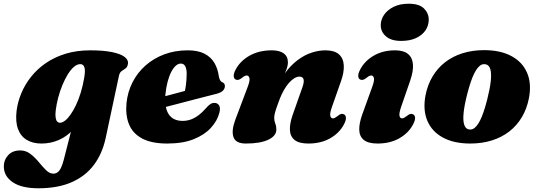

<svg xmlns="http://www.w3.org/2000/svg" viewBox="-72 -755 2881 1030"><path d="M495 -15Q477 69 431.8 129.5Q386.5 190 312.5 222.5Q238.5 255 133.5 255Q44 255 -3.8 222.5Q-51.5 190 -51.5 137.5Q-51.5 102.5 -28 77.2Q-4.5 52 36.5 52Q67 52 91.2 70.8Q115.5 89.5 135.8 114.2Q156 139 175 157.8Q194 176.5 214 176.5Q227 176.5 237 169.2Q247 162 255.2 145.2Q263.5 128.5 270.5 100.5L335 -152L361.5 -136.5Q349 -91 317.5 -56.8Q286 -22.5 242.8 -3.8Q199.5 15 150.5 15Q104 15 71.5 -4.5Q39 -24 24.5 -63.2Q10 -102.5 17 -161Q23 -208.5 42.5 -255.2Q62 -302 95 -343.5Q128 -385 174.2 -416.8Q220.5 -448.5 280 -466.8Q339.5 -485 411.5 -485Q483 -485 529 -475.5Q575 -466 596.2 -449.8Q617.5 -433.5 614.5 -413.5Q612 -395.5 601.8 -388.2Q591.5 -381 580.8 -373.8Q570 -366.5 566 -348ZM227 -163.5Q224 -138.5 226.5 -123.8Q229 -109 235 -102.8Q241 -96.5 249 -96.5Q262.5 -96.5 277.2 -108Q292 -119.5 307 -141Q322 -162.5 336 -192Q350 -221.5 361.2 -258.2Q372.5 -295 379.5 -336.5Q386.5 -375.5 381 -393.2Q375.5 -411 359 -411Q341.5 -411 324.2 -396Q307 -381 291.2 -355.2Q275.5 -329.5 262.2 -297.2Q249 -265 240 -230.5Q231 -196 227 -163.5Z M707 -210.5Q707 -210.5 723.8 -215Q740.5 -219.5 767.2 -226.5Q794 -233.5 824.8 -241.8Q855.5 -250 885 -257.8Q914.5 -265.5 935.5 -271.5L915.5 -249.5Q921.5 -269.5 925.2 -297.2Q929 -325 929.5 -359Q929.5 -385 921.8 -399.5Q914 -414 898 -414Q884.5 -414 871.5 -402.8Q858.5 -391.5 847.2 -370.2Q836 -349 827.8 -318.8Q819.5 -288.5 815.5 -250Q809 -179.5 832.5 -143Q856 -106.5 907.5 -106.5Q933 -106.5 954.5 -115Q976 -123.5 995 -138.2Q1014 -153 1030.5 -172Q1046.5 -190.5 1057 -197Q1067.5 -203.5 1080 -203Q1094.5 -202.5 1103.2 -189.8Q1112 -177 1104.5 -149Q1093.5 -106.5 1059.2 -69Q1025 -31.5 967 -8.2Q909 15 825 15Q742 15 691.5 -11.5Q641 -38 620.8 -86.5Q600.5 -135 606.5 -201Q612.5 -261.5 638.8 -313.2Q665 -365 708.5 -403.5Q752 -442 809.5 -463.5Q867 -485 935 -485Q990 -485 1024.8 -467Q1059.5 -449 1077.8 -418.2Q1096 -387.5 1101.5 -348Q1103.5 -336.5 1107.5 -327.2Q1111.5 -318 1118.5 -315Q1126 -312 1130.2 -307Q1134.5 -302 1134.5 -293Q1134.5 -280.5 1124.8 -269.5Q1115 -258.5 1088.5 -251.5Q1064.5 -245.5 1027.8 -236Q991 -226.5 948.5 -215.5Q906 -204.5 864.2 -193.5Q822.5 -182.5 788 -173.8Q753.5 -165 732.8 -159.5Q712 -154 712 -154Z M1192 -328.5Q1182.5 -333.5 1181.8 -347Q1181 -360.5 1192 -381.5Q1216.5 -428 1267 -456.5Q1317.5 -485 1386 -485Q1428 -485 1450.2 -468.5Q1472.5 -452 1472.5 -421Q1472.5 -402.5 1463.8 -380Q1455 -357.5 1443.5 -333.2Q1432 -309 1422.2 -285Q1412.5 -261 1411 -239.5L1394 -244Q1420.5 -312.5 1454.2 -359Q1488 -405.5 1525.5 -433.2Q1563 -461 1601 -473Q1639 -485 1673.5 -485Q1722 -485 1746 -463.8Q1770 -442.5 1772.2 -405.2Q1774.5 -368 1757.5 -320L1708.5 -180.5Q1696.5 -146.5 1700 -133.2Q1703.5 -120 1713.5 -120Q1719 -120 1724.5 -122.8Q1730 -125.5 1738.5 -132Q1750.5 -142 1758.2 -143.8Q1766 -145.5 1773.5 -141.5Q1783 -136.5 1783.8 -123Q1784.5 -109.5 1773.5 -88.5Q1749.5 -42 1699.8 -13.5Q1650 15 1582.5 15Q1532 15 1508.2 -4.2Q1484.5 -23.5 1483.2 -58.2Q1482 -93 1498 -138.5L1547 -277.5Q1560 -310.5 1557 -327.2Q1554 -344 1534 -344Q1521 -344 1506.8 -335.2Q1492.5 -326.5 1478.5 -310.8Q1464.5 -295 1451.8 -273Q1439 -251 1428.5 -224Q1419.5 -200 1412.8 -181Q1406 -162 1402.5 -147.8Q1399 -133.5 1399 -122.5Q1399 -106 1404.8 -92Q1410.5 -78 1410.5 -60Q1410.5 -26 1367.5 -5.5Q1324.5 15 1247 15Q1192.5 15 1180.5 -19.5Q1168.5 -54 1190.5 -113L1257 -289.5Q1270 -323.5 1266 -336.8Q1262 -350 1252 -350Q1246.5 -350 1241 -347.5Q1235.5 -345 1227 -338Q1215 -328.5 1207.2 -326.8Q1199.5 -325 1192 -328.5Z M2079.5 -180.5Q2068 -146.5 2071.2 -133.2Q2074.5 -120 2084.5 -120Q2090 -120 2095.5 -122.8Q2101 -125.5 2109.5 -132Q2121.5 -142 2129.2 -143.8Q2137 -145.5 2144.5 -141.5Q2154 -136.5 2154.8 -123Q2155.5 -109.5 2144.5 -88.5Q2120.5 -42 2070.8 -13.5Q2021 15 1953.5 15Q1903 15 1879.5 -4.5Q1856 -24 1855.2 -58.8Q1854.5 -93.5 1871 -140L1925 -289.5Q1937.5 -323.5 1933.8 -336.8Q1930 -350 1920 -350Q1914.5 -350 1909 -347.5Q1903.5 -345 1895 -338Q1883 -328.5 1875.2 -326.8Q1867.5 -325 1860 -328.5Q1850.5 -333.5 1849.8 -347Q1849 -360.5 1860 -381.5Q1883.5 -427.5 1932.5 -456.2Q1981.5 -485 2047.5 -485Q2092.5 -485 2116.2 -466Q2140 -447 2143.2 -410.8Q2146.5 -374.5 2128.5 -322.5ZM2080.5 -535.5Q2026.5 -535.5 1998.5 -560Q1970.5 -584.5 1970.5 -620Q1970.5 -649.5 1988.5 -675.8Q2006.5 -702 2040 -718.5Q2073.5 -735 2120.5 -735Q2177 -735 2202.5 -709.5Q2228 -684 2228 -649.5Q2228 -617 2209.8 -591Q2191.5 -565 2158.5 -550.2Q2125.5 -535.5 2080.5 -535.5Z M2525 -486Q2612.5 -486 2671.5 -454.2Q2730.5 -422.5 2755.5 -364.8Q2780.5 -307 2765.5 -228.5Q2754.5 -171.5 2727.5 -126.2Q2700.5 -81 2659.8 -49.5Q2619 -18 2566.2 -1.5Q2513.5 15 2451 15Q2363.5 15 2304.5 -16.8Q2245.5 -48.5 2220.8 -106.5Q2196 -164.5 2210.5 -242.5Q2221.5 -299.5 2248.5 -344.8Q2275.5 -390 2316.2 -421.5Q2357 -453 2409.8 -469.5Q2462.5 -486 2525 -486ZM2442 -61Q2453 -58.5 2463.2 -62.5Q2473.5 -66.5 2483.5 -78Q2493.5 -89.5 2503.2 -108.5Q2513 -127.5 2522.5 -155.5Q2532 -183.5 2541.5 -220.5Q2556.5 -279.5 2560.8 -320.2Q2565 -361 2558.5 -383.5Q2552 -406 2534 -410Q2523 -412.5 2512.8 -408.5Q2502.5 -404.5 2492.5 -393Q2482.5 -381.5 2472.8 -362.5Q2463 -343.5 2453.5 -315.5Q2444 -287.5 2434.5 -250.5Q2419.5 -192 2415.2 -151Q2411 -110 2417.8 -87.5Q2424.5 -65 2442 -61Z"/></svg>

Font: Fraunces Wonky
Style: Italic
Weight: 900
Italic angle: -16°
Version: Version 1.000;[b76b70a41]